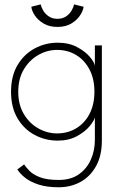

<svg xmlns="http://www.w3.org/2000/svg" viewBox="-20 -612 562 852"><path d="M241 219Q188 219 151.2 207Q114.5 195 91.5 176.8Q68.5 158.5 57 140L87 117.5Q95 130 110.8 146.2Q126.5 162.5 157.2 174.5Q188 186.5 241 186.5Q294 186.5 329.5 161.8Q365 137 383 96.5Q401 56 401 9V-7H432V12Q432 79 406.2 125.2Q380.5 171.5 337.2 195.2Q294 219 241 219ZM401 0V-91Q398 -77 377.8 -52.2Q357.5 -27.5 321.5 -7.8Q285.5 12 236 12Q181.5 12 134.2 -13Q87 -38 58 -86.5Q29 -135 29 -205Q29 -275 58 -323.5Q87 -372 134.2 -397.2Q181.5 -422.5 236 -422.5Q285.5 -422.5 321.8 -403.2Q358 -384 378.8 -359.5Q399.5 -335 401 -319V-410.5H432V0ZM61 -205Q61 -147 86 -105.5Q111 -64 150.5 -42Q190 -20 233 -20Q280.5 -20 318 -42.5Q355.5 -65 377.2 -106.5Q399 -148 399 -205Q399 -262 377.2 -303.5Q355.5 -345 318 -367.8Q280.5 -390.5 233 -390.5Q190 -390.5 150.5 -368.2Q111 -346 86 -304.5Q61 -263 61 -205ZM235 -492.5Q199.5 -492.5 174.2 -507.2Q149 -522 135 -542.8Q121 -563.5 119 -582L160.5 -592.5Q163.5 -579 172.5 -564Q181.5 -549 197.2 -538.8Q213 -528.5 235 -528.5Q257 -528.5 272.5 -538.8Q288 -549 297 -564Q306 -579 308.5 -592.5L351 -582Q349 -564.5 335.2 -543.5Q321.5 -522.5 296.2 -507.5Q271 -492.5 235 -492.5Z"/></svg>

Font: League Spartan Thin Thin
Style: Regular
Weight: 250
Version: Version 2.002